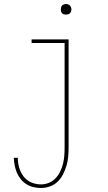

<svg xmlns="http://www.w3.org/2000/svg" viewBox="-20 -717 540 960"><path d="M185 223Q166 223 147 218.5Q128 214 112 204Q96 194 84 179Q72 164 64.5 146.5Q57 129 53.5 110Q50 91 49 72H69Q69 97 76 121.5Q83 146 98 165.5Q113 185 136.5 195Q160 205 185 205Q205 205 224.5 197Q244 189 258 174Q272 159 281 140.5Q290 122 295 102Q300 82 301.5 61.5Q303 41 303 20V-502H138V-520H323V20Q323 43 321 66Q319 89 312.5 111Q306 133 295.5 154Q285 175 268.5 191Q252 207 230 215Q208 223 185 223ZM310 -644Q305 -644 299.5 -645.5Q294 -647 290.5 -650.5Q287 -654 285.5 -659.5Q284 -665 284 -670Q284 -675 285.5 -680.5Q287 -686 290.5 -689.5Q294 -693 299.5 -695Q305 -697 310 -697Q315 -697 320.5 -695Q326 -693 329.5 -689.5Q333 -686 335 -680.5Q337 -675 337 -670Q337 -665 335 -659.5Q333 -654 329.5 -650.5Q326 -647 320.5 -645.5Q315 -644 310 -644Z"/></svg>

Font: Iosevka Curly Slab Thin
Style: Regular
Weight: 100
Monospace: yes
Designer: Belleve Invis
Foundry: Belleve Invis
Version: Version 22.1.2; ttfautohint (v1.8.4)